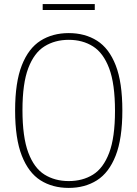

<svg xmlns="http://www.w3.org/2000/svg" viewBox="-20 -911 673 940"><path d="M316.5 9Q237 9 178.2 -28.2Q119.5 -65.5 86.8 -148.8Q54 -232 54 -370Q54 -508 86.8 -591.2Q119.5 -674.5 178.5 -711.8Q237.5 -749 316.5 -749Q396 -749 455 -711.8Q514 -674.5 546.5 -591.2Q579 -508 579 -370Q579 -232 546.2 -148.8Q513.5 -65.5 454.5 -28.2Q395.5 9 316.5 9ZM316.5 -24.5Q384.5 -24.5 435.2 -56Q486 -87.5 514.5 -162.8Q543 -238 543 -368Q543 -500.5 514.5 -576.2Q486 -652 435.2 -684Q384.5 -716 316.5 -716Q249 -716 198 -684.2Q147 -652.5 118.5 -577.5Q90 -502.5 90 -372Q90 -240 118.5 -164Q147 -88 198 -56.2Q249 -24.5 316.5 -24.5ZM189 -862V-891H444V-862Z"/></svg>

Font: Encode Sans SC SemiCondensed Thin
Style: Regular
Weight: 250
Width: 4
Designer: Multiple Designers
Foundry: Impallari Type
Version: Version 3.002